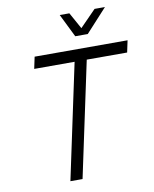

<svg xmlns="http://www.w3.org/2000/svg" viewBox="-97 -985 850 1058"><g transform="rotate(-10 327.5 -456.0)"><path d="M210 0 347 -644H121L135 -710H655L641 -644H415L278 0ZM564 -912 445 -782H375L311 -912H365L416 -820L506 -912Z"/></g></svg>

Font: Geist Mono Light
Style: Italic
Weight: 300
Italic angle: -12°
Monospace: yes
Designer: Basement.studio, Andrés Briganti, Mateo Zaragoza
Foundry: Basement.studio, Vercel, Andrés Briganti, Guido Ferreyra, Mateo Zaragoza
Version: Version 1.500; ttfautohint (v1.8.4.7-5d5b)